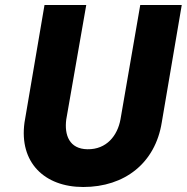

<svg xmlns="http://www.w3.org/2000/svg" viewBox="-20 -720 747 768"><path d="M158 -700 78 -230C56 -70 158 28 313 28C479 28 601 -68 627 -230L707 -700H541L462 -243C450 -177 406 -122 330 -123C257 -124 237 -180 245 -242L325 -700Z"/></svg>

Font: Jost*
Style: Bold Italic
Weight: 700
Italic angle: -10°
Version: Version 3.7